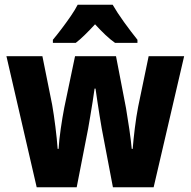

<svg xmlns="http://www.w3.org/2000/svg" viewBox="-20 -786 800 806"><path d="M407 -247Q403 -270 398 -301Q393 -332 388.5 -362.5Q384 -393 381 -414H377Q374 -390 369 -359.5Q364 -329 359 -298.5Q354 -268 350 -246L302 0H134L7 -550H158L199 -346Q206 -306 212.5 -254.5Q219 -203 222 -161H226Q228 -197 235 -245.5Q242 -294 250 -335L295 -550H467L509 -332Q516 -291 523 -243Q530 -195 533 -161H537Q540 -199 546 -248Q552 -297 560 -338L604 -550H753L625 0H454ZM453 -766Q472 -733 500.5 -693.5Q529 -654 557 -619V-606H463Q443 -620 422.5 -639.5Q402 -659 379 -684Q356 -659 335.5 -639Q315 -619 298 -606H202V-619Q218 -638 238.5 -665Q259 -692 277.5 -719Q296 -746 306 -766Z"/></svg>

Font: Noto Sans Thai Cond ExtBd
Style: Regular
Weight: 800
Width: 3
Designer: Monotype Design Team
Foundry: Monotype Imaging Inc.
Version: Version 2.002; ttfautohint (v1.8.4.7-5d5b)